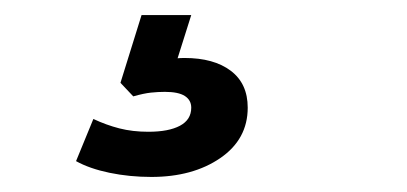

<svg xmlns="http://www.w3.org/2000/svg" viewBox="-20 -40 540 255"><path d="M181 195Q152 195 125.5 189.5Q99 184 81 174L104 118Q121 126 138.5 130.5Q156 135 177 135Q204 135 219 127Q234 119 234 103Q234 93 225.5 87.5Q217 82 199 82Q190 82 180.5 83Q171 84 157 88L140 70L168 -20H234L210 56L179 45Q191 41 203 39Q215 37 225 37Q264 37 286.5 54Q309 71 309 103Q309 145 272.5 170Q236 195 181 195Z"/></svg>

Font: Mulish ExtraLight
Style: Italic
Weight: 200
Italic angle: -9°
Designer: Vernon Adams
Foundry: Vernon Adams
Version: Version 3.603